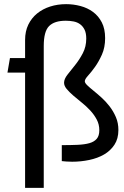

<svg xmlns="http://www.w3.org/2000/svg" viewBox="-20 -770 597 926"><path d="M328 10Q310 10 300 9Q290 8 278 7V-70Q320 -70 354 -71.5Q388 -73 411 -79.5Q434 -86 446.5 -100.5Q459 -115 459 -142Q459 -170 446.5 -193.5Q434 -217 415 -237.5Q396 -258 374 -275.5Q352 -293 333 -309.5Q314 -326 301.5 -341Q289 -356 289 -371Q289 -389 305.5 -410Q322 -431 342.5 -456.5Q363 -482 379.5 -513.5Q396 -545 396 -584Q396 -610 388 -626.5Q380 -643 366.5 -653Q353 -663 335 -666.5Q317 -670 297 -670Q243 -670 217 -644.5Q191 -619 191 -548V136H101V-420H16L28 -490H101V-577Q101 -619 116.5 -651Q132 -683 159 -705Q186 -727 222 -738.5Q258 -750 299 -750Q334 -750 368 -741Q402 -732 428.5 -712.5Q455 -693 471 -662Q487 -631 487 -586Q487 -541 471.5 -506.5Q456 -472 438 -447Q420 -422 404.5 -405Q389 -388 389 -378Q389 -370 401 -358.5Q413 -347 431 -332.5Q449 -318 470 -299Q491 -280 509 -256.5Q527 -233 539 -205Q551 -177 551 -143Q551 -101 532 -72Q513 -43 482 -25Q451 -7 410.5 1.5Q370 10 328 10Z"/></svg>

Font: Cabin
Style: Regular
Weight: 400
Designer: Pablo Impallari
Foundry: Pablo Impallari
Version: Version 1.007